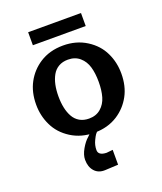

<svg xmlns="http://www.w3.org/2000/svg" viewBox="-159 -754 923 1092"><g transform="rotate(-20 302.5 -208.5)"><path d="M462.9 -573.2H143.1V-651.9H462.9ZM366.2 231Q291.5 234.4 287.1 234.9Q246.1 236.8 222.7 210.4Q199.2 184.1 199.2 141.1Q199.2 111.3 219 76.9Q238.8 42.5 259.8 24.9L278.8 5.9H327.1Q314.9 15.6 308.3 24.7Q301.8 33.7 292 54.2Q278.8 81.1 278.8 110.8Q278.8 143.6 328.1 145L366.2 141.1ZM561 -250Q561 -174.3 530 -117.2Q499 -60.1 444.8 -24.9Q384.3 14.2 303.2 14.2Q223.6 14.2 162.6 -24.4Q101.6 -63 73.2 -123Q44.9 -181.2 44.9 -249Q44.9 -324.7 75.9 -381.8Q106.9 -439 161.1 -474.1Q221.7 -513.2 303.2 -513.2Q382.8 -513.2 443.8 -474.6Q504.9 -436 533.2 -376Q561 -318.8 561 -250ZM301.8 -71.8Q344.7 -71.8 373 -96.4Q401.4 -121.1 412.6 -159.7Q423.8 -198.2 423.8 -250Q423.8 -301.8 412.6 -340.3Q401.4 -378.9 373 -403.6Q344.7 -428.2 301.8 -428.2Q269 -428.2 245.1 -414.3Q221.2 -400.4 207.3 -375.5Q193.4 -350.6 186.8 -319.3Q180.2 -288.1 180.2 -250Q180.2 -211.9 186.8 -180.7Q193.4 -149.4 207.3 -124.5Q221.2 -99.6 245.1 -85.7Q269 -71.8 301.8 -71.8Z"/></g></svg>

Font: Perun
Style: Bold
Weight: 700
Foundry: Copyright (c) Stefan Peev, Context Ltd, 2016
Version: Version 1.0000